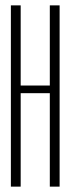

<svg xmlns="http://www.w3.org/2000/svg" viewBox="-20 -695 274 715"><path d="M20.5 0H57V-348H165.5V0H202V-675H165.5V-376.5H57V-675H20.5Z"/></svg>

Font: Anybody ExtraCondensed ExtraLight
Style: Regular
Weight: 250
Width: 2
Version: Version 1.113;gftools[0.9.25]